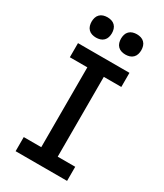

<svg xmlns="http://www.w3.org/2000/svg" viewBox="-232 -1042 965 1131"><g transform="rotate(30 250.0 -477.0)"><path d="M75 0V-96H194V-639H75V-735H425V-639H306V-96H425V0ZM350 -816Q336 -816 322.5 -820Q309 -824 299 -834Q289 -844 285 -857.5Q281 -871 281 -885Q281 -899 285 -912.5Q289 -926 299 -936Q309 -946 322.5 -950Q336 -954 350 -954Q364 -954 377.5 -950Q391 -946 401 -936Q411 -926 415 -912.5Q419 -899 419 -885Q419 -871 415 -857.5Q411 -844 401 -834Q391 -824 377.5 -820Q364 -816 350 -816ZM150 -816Q136 -816 122.5 -820Q109 -824 99 -834Q89 -844 85 -857.5Q81 -871 81 -885Q81 -899 85 -912.5Q89 -926 99 -936Q109 -946 122.5 -950Q136 -954 150 -954Q164 -954 177.5 -950Q191 -946 201 -936Q211 -926 215 -912.5Q219 -899 219 -885Q219 -871 215 -857.5Q211 -844 201 -834Q191 -824 177.5 -820Q164 -816 150 -816Z"/></g></svg>

Font: Iosevka Term
Style: Bold
Weight: 700
Monospace: yes
Designer: Belleve Invis
Foundry: Belleve Invis
Version: Version 30.0.1